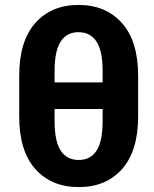

<svg xmlns="http://www.w3.org/2000/svg" viewBox="-20 -741 617 771"><path d="M296.4 10.3Q186.5 10.3 121.8 -62.3Q57.1 -134.8 57.1 -273.9V-436Q57.1 -575.7 121.6 -648.4Q186 -721.2 295.4 -721.2Q404.8 -721.2 469.7 -648.4Q534.7 -575.7 534.7 -436V-273.9Q534.7 -134.8 470.2 -62.3Q405.8 10.3 296.4 10.3ZM296.4 -98.6Q343.3 -98.6 367.7 -136Q392.1 -173.3 392.1 -255.9V-303.2H199.2V-255.9Q199.2 -173.3 223.9 -136Q248.5 -98.6 296.4 -98.6ZM199.2 -410.2H392.1V-455.6Q392.1 -537.1 367.2 -574.5Q342.3 -611.8 295.4 -611.8Q248.5 -611.8 223.9 -574.5Q199.2 -537.1 199.2 -455.6Z"/></svg>

Font: Robotiche
Style: Bold
Weight: 700
Designer: Google
Version: Version 2.001